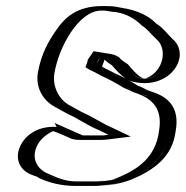

<svg xmlns="http://www.w3.org/2000/svg" viewBox="-20 -564 614 634"><path d="M329 -544H317C260 -544 217 -513 190 -473C160 -432 136 -388 125 -324C116 -272 144 -228 177 -209L222 -184C230 -180 238 -176 247 -172C273 -159 295 -143 323 -132L348 -120L332 -118C327 -117 323 -117 319 -117H247C242 -117 236 -120 231 -122C230 -122 229 -122 228 -123C215 -130 199 -136 185 -141C137 -158 88 -124 70 -88C44 -38 70 6 104 17C140 34 174 50 230 50H292C301 50 311 49 321 48C352 45 367 43 397 31C465 2 529 -41 540 -131C552 -199 524 -245 474 -260C470 -261 466 -263 462 -265L448 -270L433 -277C428 -280 423 -282 417 -284C394 -299 370 -312 343 -324L319 -336C312 -339 305 -343 298 -347C300 -353 301 -359 304 -364V-365L311 -375C319 -374 324 -373 331 -371C335 -371 339 -368 342 -367C349 -358 360 -351 371 -344C382 -331 395 -314 409 -305C444 -276 498 -290 528 -324C564 -364 560 -416 530 -440C512 -457 502 -474 479 -488C453 -514 420 -532 373 -539C360 -539 341 -544 329 -544ZM326 -529C334 -529 354 -524 369 -524C409 -518 441 -502 462 -482C465 -479 466 -477 469 -475C490 -462 498 -447 518 -428C542 -408 547 -366 517 -333C492 -305 449 -293 420 -317C408 -327 394 -342 382 -356C369 -363 360 -371 352 -380C348 -381 345 -385 336 -386C330 -387 324 -389 316 -390L305 -391L290 -369C289 -366 288 -361 288 -361C286 -356 285 -353 284 -349L280 -339C290 -333 301 -327 311 -322L335 -310C361 -299 384 -285 407 -271C412 -268 419 -266 424 -263L440 -256L454 -251C459 -249 463 -248 467 -246C510 -231 536 -196 525 -131C515 -49 460 -11 393 17C361 30 334 35 295 35H233C192 35 163 26 138 15C127 7 118 6 112 3C85 -6 62 -43 83 -84C98 -113 139 -141 178 -127C193 -122 212 -112 224 -107C231 -104 235 -102 244 -102H316C321 -102 326 -102 331 -103L402 -112L331 -146C305 -156 284 -172 256 -186C247 -190 238 -194 231 -198L186 -222C157 -239 132 -279 140 -324C151 -385 173 -426 202 -466C227 -503 263 -529 314 -529ZM326 -529H314C263 -529 227 -503 202 -466C173 -426 151 -385 140 -324C132 -279 157 -239 186 -222L231 -198C238 -194 247 -190 256 -186C284 -172 305 -156 331 -146L402 -112L331 -103C326 -102 321 -102 316 -102H244C235 -102 231 -104 224 -107C212 -113 193 -122 178 -127C139 -141 98 -113 83 -84C62 -43 85 -6 112 3C149 20 179 35 233 35H295C303 35 311 34 321 33C352 29 364 29 393 17C460 -11 515 -49 525 -131C536 -193 511 -233 467 -246C462 -247 460 -248 454 -251L440 -256L424 -263C419 -266 414 -268 408 -270C385 -285 362 -299 335 -310L311 -322C301 -327 290 -333 280 -339L284 -349C286 -356 288 -360 290 -369L305 -391L316 -390C324 -389 330 -387 336 -386C345 -385 348 -381 352 -380C360 -371 369 -363 382 -356C393 -342 407 -326 419 -318C448 -294 492 -305 517 -333C547 -366 542 -408 518 -428C499 -447 490 -463 470 -475C467 -477 465 -479 462 -482C441 -502 409 -518 369 -524C354 -524 334 -529 326 -529ZM298 -347C305 -343 312 -339 319 -336L343 -324C369 -313 394 -299 417 -284C420 -282 424 -282 433 -277L448 -270L462 -265C467 -263 470 -261 474 -260C522 -243 552 -202 540 -131C529 -41 466 2 397 31C363 45 332 50 292 50H230C174 50 140 32 104 17C72 6 44 -37 70 -88C88 -124 137 -158 185 -141C200 -136 210 -132 224 -125C231 -122 240 -117 247 -117H319C323 -117 327 -117 332 -118L348 -120L323 -132C296 -143 273 -159 247 -172C238 -176 230 -180 222 -184L177 -209C144 -228 116 -272 125 -324C136 -387 160 -431 190 -473C217 -513 260 -544 317 -544H329C341 -544 359 -539 373 -539C416 -533 450 -515 473 -493C476 -491 476 -490 479 -488C501 -475 511 -458 530 -440C558 -416 565 -365 528 -324C498 -290 444 -276 409 -305C396 -315 384 -328 371 -344C361 -350 350 -358 342 -367C335 -371 320 -374 311 -375C306 -367 301 -358 298 -347ZM262 -342C271 -336 282 -330 292 -326L316 -313C341 -302 364 -289 387 -275C392 -272 399 -270 405 -267L422 -259L437 -254C476 -238 519 -211 505 -131C494 -44 434 -5 373 21C346 32 344 31 316 33C309 34 300 35 295 35H233C194 35 169 23 131 6C114 -2 77 -34 104 -86C118 -113 151 -130 156 -131C156 -131 158 -130 161 -129C178 -123 195 -115 209 -109C211 -108 220 -102 244 -102H316C324 -102 333 -103 340 -104L412 -113L349 -143C322 -154 283 -180 250 -194L205 -219C179 -234 151 -275 160 -324C175 -411 241 -529 314 -529H325C330 -529 345 -525 363 -524C398 -518 425 -503 448 -480C467 -468 478 -452 498 -433C521 -414 528 -365 495 -328C483 -314 467 -307 460 -305C444 -301 415 -337 402 -352C389 -360 380 -366 372 -376C363 -379 363 -383 344 -386C342 -386 334 -388 325 -389L289 -395L270 -367C269 -359 265 -350 262 -342ZM405 -299C413 -295 423 -293 435 -291C493 -283 533 -308 550 -328C583 -365 580 -410 550 -435C532 -452 522 -469 499 -484C496 -486 497 -485 494 -488C471 -511 435 -530 383 -538C368 -540 364 -544 329 -544H317C233 -544 193 -504 169 -469C140 -429 116 -386 105 -324C97 -276 121 -234 158 -213L203 -188C240 -172 266 -151 305 -135L338 -119L323 -117H253C242 -122 230 -127 219 -132L160 -158L167 -145C97 -149 61 -110 49 -86C26 -42 44 -1 87 14C101 20 100 17 109 24C142 39 181 50 230 50H292C339 50 378 43 416 28C489 -3 550 -47 560 -131C572 -197 547 -238 490 -258C487 -259 484 -260 479 -262L465 -267L452 -274C442 -279 438 -280 437 -280C427 -286 416 -293 405 -299ZM325 -367C330 -362 342 -353 350 -348C365 -331 378 -316 395 -305C384 -311 372 -316 361 -321L338 -333C331 -336 323 -340 317 -344C319 -352 323 -358 325 -367Z"/></svg>

Font: Blanket
Style: Black
Weight: 900
Foundry: Cannot Into Space Fonts
Version: Version 0.9